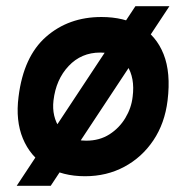

<svg xmlns="http://www.w3.org/2000/svg" viewBox="-20 -560 604 621"><path d="M255 10Q182 10 130 -22Q78 -54 54 -112Q30 -170 40 -247Q56 -377 129 -441Q202 -505 308 -505Q381 -505 433 -475Q485 -445 509 -385Q533 -325 522 -235Q513 -161 476 -106Q439 -51 382 -20.5Q325 10 255 10ZM259 -105Q302 -105 334 -125.5Q366 -146 385.5 -178.5Q405 -211 409 -247Q417 -308 390.5 -349Q364 -390 304 -390Q243 -390 202 -346.5Q161 -303 153 -235Q147 -183 174 -144Q201 -105 259 -105ZM528 -540 144 41H34L418 -540Z"/></svg>

Font: Kulim Park
Style: Bold Italic
Weight: 700
Italic angle: -8°
Designer: Noponies / Dale Sattler
Foundry: Noponies
Version: Version 1.000; ttfautohint (v1.8.3)